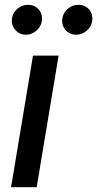

<svg xmlns="http://www.w3.org/2000/svg" viewBox="-20 -776 403 796"><path d="M25.9 0 116.8 -545.5H223L132.1 0ZM295.8 -632.1Q268.5 -632.1 251.2 -652.5Q234 -672.9 238.6 -700.6Q242.5 -724.1 261.7 -740.1Q280.9 -756 304 -756Q333.1 -756 349.8 -736.2Q366.5 -716.3 361.9 -687.1Q358.3 -664.8 339.3 -648.4Q320.3 -632.1 295.8 -632.1ZM87 -632.1Q60 -632.1 42.8 -652.9Q25.6 -673.7 29.8 -700.6Q33.4 -724.1 52.7 -740.1Q72.1 -756 95.2 -756Q124.3 -756 141 -736.2Q157.7 -716.3 153.1 -687.1Q149.5 -664.8 130.5 -648.4Q111.5 -632.1 87 -632.1Z"/></svg>

Font: Karasuma Gothic
Style: Medium Italic
Weight: 500
Italic angle: 9.39998°
Designer: Rasmus Andersson / Ryoko Nishizuka
Foundry: Genbu
Version: Version 1.00